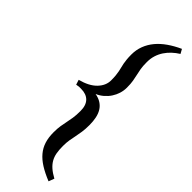

<svg xmlns="http://www.w3.org/2000/svg" viewBox="-310 -791 955 955"><g transform="rotate(45 168.0 -313.5)"><path d="M316.9 -758.3Q297.9 -746.6 281.5 -731.4Q265.1 -716.3 252.9 -698Q240.7 -679.7 233.9 -658.2Q227.1 -636.7 227.1 -611.3Q227.1 -583 230.2 -564.9Q233.4 -546.9 237.1 -531Q240.7 -515.1 243.9 -497.1Q247.1 -479 247.1 -450.7Q247.1 -430.2 241 -410.4Q234.9 -390.6 223.6 -373.3Q212.4 -356 196 -341.8Q179.7 -327.6 159.2 -318.8Q183.6 -314.5 200.4 -303.5Q217.3 -292.5 227.5 -275.9Q237.8 -259.3 242.4 -237.1Q247.1 -214.8 247.1 -188Q247.1 -158.7 243.9 -138.2Q240.7 -117.7 237.1 -99.6Q233.4 -81.5 230.2 -63.5Q227.1 -45.4 227.1 -21Q227.1 5.9 230.7 26.6Q234.4 47.4 243.9 64.2Q253.4 81.1 269.8 95.5Q286.1 109.9 312 124L300.8 153.8Q259.8 137.2 230.5 118.9Q201.2 100.6 182.4 78.1Q163.6 55.7 154.8 27.8Q146 0 146 -35.2Q146 -64 149.2 -82.8Q152.3 -101.6 156 -118.9Q159.7 -136.2 162.8 -156Q166 -175.8 166 -206.1Q166 -245.6 146.2 -265.9Q126.5 -286.1 89.8 -286.1Q83 -286.1 79.6 -286.1Q76.7 -286.1 74.2 -285.9Q71.8 -285.6 68.6 -284.9Q65.4 -284.2 58.1 -283.2L49.8 -309.1Q107.4 -324.2 136.7 -354.5Q166 -384.8 166 -421.4Q166 -440.9 164.6 -455.1Q163.1 -469.2 160.9 -480.7Q158.7 -492.2 156 -502.2Q153.3 -512.2 151.1 -523.4Q148.9 -534.7 147.5 -549.1Q146 -563.5 146 -583.5Q146 -616.2 157 -645.3Q168 -674.3 188.5 -699Q209 -723.6 238.3 -744.1Q267.6 -764.6 304.2 -781.2L316.9 -758.3Z"/></g></svg>

Font: Gentium
Style: Regular
Weight: 400
Designer: J. Victor Gaultney
Version: Version 1.03; 2011; OFL 1.1 release